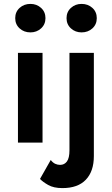

<svg xmlns="http://www.w3.org/2000/svg" viewBox="-20 -731 574 984"><path d="M321 -638Q321 -670 343.5 -690.5Q366 -711 398 -711Q431 -711 453.5 -690.5Q476 -670 476 -638Q476 -606 453.5 -585.5Q431 -565 398 -565Q366 -565 343.5 -585.5Q321 -606 321 -638ZM58 -638Q58 -670 80.5 -690.5Q103 -711 136 -711Q168 -711 190.5 -690.5Q213 -670 213 -638Q213 -606 190.5 -585.5Q168 -565 136 -565Q103 -565 80.5 -585.5Q58 -606 58 -638ZM240 89Q251 103 263 108.5Q275 114 288 114Q310 114 323 96.5Q336 79 336 39V-460H461V69Q461 147 420 190Q379 233 300 233Q255 233 227 217Q199 201 185 186ZM72 -460H198V0H72Z"/></svg>

Font: Jost* Semi
Style: Regular
Weight: 600
Version: Version 3.7